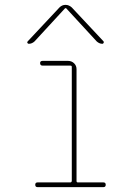

<svg xmlns="http://www.w3.org/2000/svg" viewBox="-20 -770 540 790"><path d="M299.8 -19.5H405.3Q415 -19.5 415 -9.8Q415 0 405.3 0H134.8Q125 0 125 -9.8Q125 -19.5 134.8 -19.5H269.5Q274.4 -19.5 275.4 -25.4V-495.1Q275.4 -500 269.5 -500H155.3Q145.5 -500 145 -509.8Q144.5 -519.5 155.3 -519.5H259.8Q274.4 -519.5 284.7 -509.8Q294.9 -500 294.9 -485.4V-25.4Q294.9 -19.5 299.8 -19.5ZM98.6 -589.8Q94.7 -589.8 92.8 -593.3Q90.8 -596.7 93.8 -599.6L224.6 -739.3Q235.4 -750 249.5 -750Q263.7 -750 275.4 -739.3L406.2 -599.6Q408.2 -596.7 406.2 -593.3Q404.3 -589.8 401.4 -589.8Q388.7 -589.8 377.9 -599.6L252 -736.3H250H248L122.1 -599.6Q111.3 -589.8 98.6 -589.8Z"/></svg>

Font: Rounded-X Mgen+ 2m thin
Style: Regular
Weight: 100
Designer: [Source Han Sans]
Ryoko NISHIZUKA  (kana & ideographs); Paul D. Hunt (Latin, Greek & Cyrillic); Wenlong ZHANG  (bopomofo
Version: Version 1.059.20150602